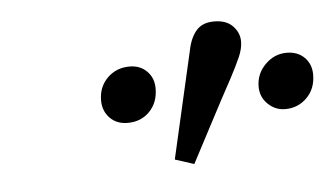

<svg xmlns="http://www.w3.org/2000/svg" viewBox="-31 -830 541 312"><g transform="rotate(-5 240.0 -674.0)"><path d="M173 -636Q155 -636 144 -647.5Q133 -659 133 -676Q133 -698 147.5 -712.5Q162 -727 184 -727Q201 -727 212 -716Q223 -705 223 -688Q223 -665 209 -650.5Q195 -636 173 -636ZM275 -560 244 -570Q254 -614 264 -657.5Q274 -701 284 -745Q288 -765 298 -776.5Q308 -788 327 -788Q347 -788 357.5 -777Q368 -766 368 -752Q368 -740 362 -726.5Q356 -713 346 -694Q328 -661 310.5 -627.5Q293 -594 275 -560ZM430 -636Q414 -636 402 -647.5Q390 -659 390 -676Q390 -697 405 -712Q420 -727 440 -727Q458 -727 469 -716Q480 -705 480 -688Q480 -665 465.5 -650.5Q451 -636 430 -636Z"/></g></svg>

Font: Source Serif 4 18pt
Style: Italic
Weight: 400
Italic angle: -12°
Designer: Frank Grießhammer
Foundry: Adobe Systems Incorporated
Version: Version 4.004;hotconv 1.0.116;makeotfexe 2.5.65601